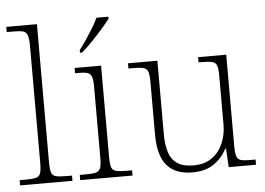

<svg xmlns="http://www.w3.org/2000/svg" viewBox="-53 -837 1267 917"><g transform="rotate(-5 580.0 -378.0)"><path d="M8 0V-25H35Q68 -25 85 -29Q102 -33 107.5 -48.5Q113 -64 113 -98V-659Q113 -695 107 -711Q101 -727 86 -731Q71 -735 43 -735H8V-760H155V-98Q155 -64 160.5 -48.5Q166 -33 182.5 -29Q199 -25 233 -25H259V0Z M296 0V-25H323Q356 -25 372.5 -29Q389 -33 395 -48Q401 -63 401 -97V-439Q401 -472 395 -487.5Q389 -503 373.5 -507Q358 -511 331 -511H316V-536H443V-98Q443 -64 448.5 -48.5Q454 -33 471 -29Q488 -25 522 -25H547V0ZM348 -619Q363 -638 380.5 -664Q398 -690 414.5 -717Q431 -744 441 -766H498V-756Q485 -739 460 -710Q435 -681 407 -652.5Q379 -624 358 -606H348Z M834 10Q752 10 711.5 -37.5Q671 -85 671 -184V-439Q671 -472 665.5 -487.5Q660 -503 643 -507Q626 -511 593 -511H572V-536H713V-183Q713 -136 723.5 -100Q734 -64 762 -43.5Q790 -23 842 -23Q895 -23 930 -48Q965 -73 983 -114.5Q1001 -156 1001 -205V-438Q1001 -472 995.5 -487.5Q990 -503 973 -507Q956 -511 923 -511H908V-536H1043V-97Q1043 -64 1048.5 -48.5Q1054 -33 1069 -29Q1084 -25 1113 -25H1139V0H1008L1003 -89H999Q977 -46 937 -18Q897 10 834 10Z"/></g></svg>

Font: Noto Serif ExtraLight
Style: Regular
Weight: 200
Designer: Monotype Design Team
Foundry: Monotype Imaging Inc.
Version: Version 2.015; ttfautohint (v1.8.4.7-5d5b)